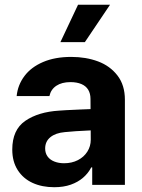

<svg xmlns="http://www.w3.org/2000/svg" viewBox="-20 -776 597 806"><path d="M298.9 -225.3 252.1 -221.4Q213.5 -218 191.6 -200.2Q169.6 -182.4 169.6 -152.6Q169.6 -133 179.7 -119.1Q189.7 -105.2 207.9 -98Q226.1 -90.7 248.9 -90.7Q281.5 -90.7 307 -103.8Q332.5 -116.9 346.7 -139.5Q361 -162.1 361 -189.6L359.9 -360.7Q359.9 -383.3 350.3 -399.2Q340.7 -415.1 321.6 -423.2Q302.5 -431.3 275.7 -431.3Q239.5 -431.3 216.4 -415.9Q193.4 -400.5 187.5 -372.7H49.9Q54.6 -419.5 82.7 -456.9Q110.8 -494.3 160.9 -515.7Q210.9 -537.1 279.1 -537.1Q341 -537.1 391.6 -518.2Q442.1 -499.3 473.2 -458.9Q504.3 -418.5 504.3 -357.3V0H367.1V-73.4H363.2Q350.1 -48.4 328.7 -30Q307.3 -11.5 277.1 -0.8Q246.8 9.9 207.7 9.9Q156.4 9.9 116.8 -8.2Q77.1 -26.4 54.3 -62.1Q31.5 -97.8 31.5 -148.2Q31.5 -231.2 86.2 -268.7Q140.9 -306.3 228.5 -311.6Q243.2 -313.1 318.9 -316.4L366.9 -318.3L367.8 -229Q348 -228.4 298.9 -225.3ZM307.6 -756.1H441.9L336.3 -599.2H233.6Z"/></svg>

Font: Pretendard Std Variable
Style: Regular
Weight: 400
Designer: Base glyphs from Inter by Rasmus Andersson; Hangeul glyphs from Noto Sans CJK(Source Han Sans) by Jang Soo-young and Kan
Foundry: Kil Hyung-jin
Version: Version 1.309;Glyphs 3.2 (3225)